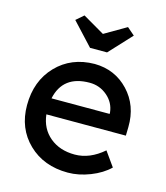

<svg xmlns="http://www.w3.org/2000/svg" viewBox="-113 -840 813 938"><g transform="rotate(15 293.0 -371.5)"><path d="M317 10Q195 10 117.5 -65Q40 -140 40 -257Q40 -380 115 -458Q190 -536 308 -537Q411 -536 479.5 -463.5Q548 -391 546 -282L545 -238H143Q151 -167 201 -125.5Q251 -84 327 -84Q403 -84 472 -144L524 -71Q487 -35 429.5 -12.5Q372 10 317 10ZM147 -320H441V-327Q436 -376 397.5 -409Q359 -442 308 -442Q173 -442 147 -320ZM160 -720 198 -753 308 -689 418 -753 456 -720 351 -607H265Z"/></g></svg>

Font: Easer Grotesk
Style: Regular
Weight: 400
Designer: Boardeaser, Bonnie Shaver-Troup, Thomas Jockin
Foundry: Lexend
Version: Version 1.008;Glyphs 3.1.2 (3151)